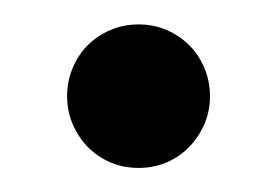

<svg xmlns="http://www.w3.org/2000/svg" viewBox="-20 -419 228 158"><path d="M152.8 -339.8Q152.8 -327.6 148.2 -316.9Q143.6 -306.2 135.7 -298.1Q127.9 -290 117.2 -285.4Q106.4 -280.8 94.2 -280.8Q81.5 -280.8 70.8 -285.4Q60.1 -290 52.2 -298.1Q44.4 -306.2 39.8 -316.9Q35.2 -327.6 35.2 -339.8Q35.2 -352.1 39.8 -363Q44.4 -374 52.2 -381.8Q60.1 -389.6 70.8 -394.3Q81.5 -398.9 94.2 -398.9Q106.4 -398.9 117.2 -394.3Q127.9 -389.6 135.7 -381.8Q143.6 -374 148.2 -363Q152.8 -352.1 152.8 -339.8Z"/></svg>

Font: Charis SIL Viet
Style: Bold
Weight: 700
Foundry: SIL International
Version: Version 5.000